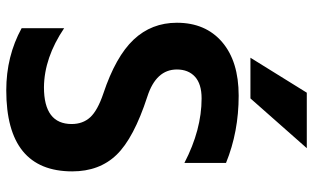

<svg xmlns="http://www.w3.org/2000/svg" viewBox="-216 -786 1014 622"><g transform="rotate(90 291.0 -475.0)"><path d="M280.3 -961.9H460L298.8 -779.3H167ZM507.8 -565.4Q400.4 -621.1 298.8 -621.1Q252 -621.1 228.5 -599.6Q205.1 -578.1 205.1 -541Q205.1 -473.6 293 -445.3Q427.7 -401.4 481.4 -345.7Q535.2 -290 535.2 -202.1Q535.2 11.7 272.5 11.7Q162.1 11.7 71.3 -38.1V-175.8Q167 -111.3 262.7 -110.4Q381.8 -110.4 381.8 -200.2Q381.8 -236.3 359.9 -260.3Q337.9 -284.2 283.2 -302.7Q163.1 -342.8 108.4 -400.9Q53.7 -459 53.7 -541Q53.7 -633.8 116.2 -687.5Q178.7 -741.2 290 -741.2Q407.2 -741.2 507.8 -700.2Z"/></g></svg>

Font: Nasu
Style: Bold
Weight: 700
Designer: Ryoko NISHIZUKA (kana &amp; ideographs); Paul D. Hunt (Latin, Greek &amp; Cyrillic); Wenlong ZHANG (bopomofo); Sandoll C
Version: Version 2014.1215